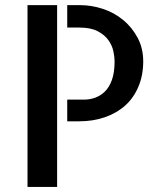

<svg xmlns="http://www.w3.org/2000/svg" viewBox="-20 -740 631 760"><path d="M88.9 -719.7H206.1V0H88.9ZM295.9 -719.7Q341.8 -719.7 386.7 -705.1Q431.6 -690.4 467.3 -661.1Q502.9 -631.8 524.9 -590.3Q546.9 -548.8 546.9 -497.1Q546.9 -442.4 528.3 -397.9Q509.8 -353.5 476.6 -323.2Q443.4 -293 396.5 -276.4Q349.6 -259.8 293 -259.8H246.1V-345.7H313.5Q335 -345.7 356 -353Q377 -360.4 394.5 -377Q412.1 -393.6 422.9 -423.3Q433.6 -453.1 433.6 -497.1Q433.6 -514.6 428.7 -537.6Q423.8 -560.5 408.7 -581.5Q393.6 -602.5 366.2 -616.7Q338.9 -630.9 293.9 -630.9H246.1V-719.7Z"/></svg>

Font: Allerta Stencil
Style: Regular
Weight: 400
Designer: Matt McInerney
Foundry: Matt McInerney
Version: Version 1.02